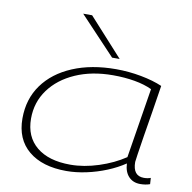

<svg xmlns="http://www.w3.org/2000/svg" viewBox="-87 -877 973 973"><g transform="rotate(10 400.0 -390.0)"><path d="M697 10Q660 10 637.5 -14Q615 -38 613 -81Q573 -54 523 -33.5Q473 -13 419.5 -1.5Q366 10 317 10Q193 10 122.5 -48.5Q52 -107 52 -214Q52 -314 105 -387.5Q158 -461 254 -501.5Q350 -542 477 -542Q542 -542 606 -530Q670 -518 716 -498Q706 -431 694.5 -361.5Q683 -292 673.5 -233Q664 -174 658.5 -136.5Q653 -99 653 -96Q653 -24 710 -24Q730 -24 745 -30L747 2Q725 10 697 10ZM610 -113 668 -473Q630 -491 578.5 -500Q527 -509 467 -509Q358 -509 274 -472Q190 -435 142.5 -370Q95 -305 95 -221Q95 -128 157 -76.5Q219 -25 331 -25Q401 -25 476.5 -49.5Q552 -74 610 -113ZM446 -596 263 -790H309L485 -596Z"/></g></svg>

Font: Georama ExtraExtended ExtraLight
Style: Italic
Weight: 200
Width: 8
Italic angle: -9°
Designer: Jean-Baptiste Levee
Foundry: Production Type
Version: Version 1.000